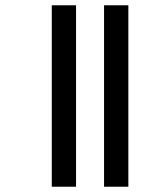

<svg xmlns="http://www.w3.org/2000/svg" viewBox="-20 -648 588 727"><path d="M176 59H268V-628H176ZM374 59H466V-628H374Z"/></svg>

Font: Noto Serif Malayalam ExtraBold
Style: Regular
Weight: 800
Designer: Indian type Foundry, Jelle Bosma, Monotype Design Team
Foundry: Monotype Imaging Inc.
Version: Version 2.104